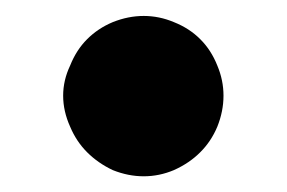

<svg xmlns="http://www.w3.org/2000/svg" viewBox="-20 -231 362 242"><path d="M232.4 -39.1Q218.8 -25.4 199.2 -16.6Q180.7 -8.8 161.1 -8.8Q141.6 -8.8 122.1 -16.6Q103.5 -25.4 89.8 -39.1Q76.2 -52.7 68.4 -71.3Q59.6 -90.8 59.6 -110.4Q59.6 -129.9 68.4 -148.4Q76.2 -168 89.8 -181.6Q103.5 -195.3 122.1 -203.1Q141.6 -210.9 161.1 -210.9Q180.7 -210.9 199.2 -203.1Q218.8 -195.3 232.4 -181.6Q246.1 -168 253.9 -148.4Q261.7 -129.9 261.7 -110.4Q261.7 -90.8 253.9 -71.3Q246.1 -52.7 232.4 -39.1Z"/></svg>

Font: MahoPreGreeks
Style: Regular
Weight: 400
Designer: ABC, Toei Animation
Foundry: Ishotihadus
Version: Version 1.00